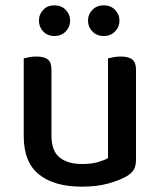

<svg xmlns="http://www.w3.org/2000/svg" viewBox="-20 -686 599 720"><path d="M69 -467Q76 -469 89 -471.5Q102 -474 117 -474Q146 -474 159.5 -463Q173 -452 173 -425V-178Q173 -120 203.5 -95.5Q234 -71 288 -71Q323 -71 347 -78Q371 -85 385 -93V-467Q393 -469 405.5 -471.5Q418 -474 433 -474Q462 -474 476 -463Q490 -452 490 -425V-88Q490 -66 483 -52Q476 -38 455 -25Q429 -10 386.5 2Q344 14 287 14Q184 14 126.5 -31.5Q69 -77 69 -176ZM243 -609Q243 -585 226.5 -568Q210 -551 184 -551Q158 -551 142 -568Q126 -585 126 -609Q126 -632 142 -649Q158 -666 184 -666Q210 -666 226.5 -649Q243 -632 243 -609ZM428 -609Q428 -585 411.5 -568Q395 -551 369 -551Q343 -551 326.5 -568Q310 -585 310 -609Q310 -632 326.5 -649Q343 -666 369 -666Q395 -666 411.5 -649Q428 -632 428 -609Z"/></svg>

Font: Baloo Tammudu 2 Medium
Style: Regular
Weight: 500
Designer: Maithili Shingre, Omkar Shende and Ek Type
Foundry: Ek Type
Version: Version 1.640;hotconv 1.0.111;makeotfexe 2.5.65597; ttfautoh